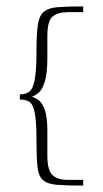

<svg xmlns="http://www.w3.org/2000/svg" viewBox="-20 -542 322 600"><path d="M128 -55Q128 -11 143.5 4.5Q159 20 191 20Q198 20 214.5 20Q231 20 240 20Q240 22 240 25.5Q240 29 240 32Q240 35 240 38Q187 38 157.5 35.5Q128 33 114 20.5Q100 8 97 -21.5Q94 -51 94 -104Q94 -163 88.5 -190Q83 -217 71.5 -224Q60 -231 42 -231Q42 -233 42 -236Q42 -239 42 -242Q42 -245 42 -247Q60 -247 71.5 -255.5Q83 -264 88.5 -293Q94 -322 94 -380Q94 -433 98 -462.5Q102 -492 116 -504.5Q130 -517 159.5 -519.5Q189 -522 240 -522Q240 -520 240 -517Q240 -514 240 -510.5Q240 -507 240 -504H192Q161 -504 144.5 -490.5Q128 -477 128 -429V-361Q128 -313 120 -287Q112 -261 100 -251.5Q88 -242 79 -240Q88 -238 100 -229.5Q112 -221 120 -198.5Q128 -176 128 -133Z"/></svg>

Font: Genos Thin ExtraLight
Style: Regular
Weight: 250
Version: Version 1.010